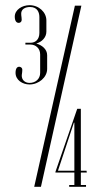

<svg xmlns="http://www.w3.org/2000/svg" viewBox="-20 -721 392 741"><path d="M78 -556V-549H98C117 -549 135 -535 135 -511V-440C135 -416 117 -401 94 -401C76 -401 63 -413 64 -431C66 -448 70 -459 57 -463C48 -465 40 -459 40 -440C40 -412 67 -395 94 -395C129 -395 162 -422 162 -455V-508C162 -531 142 -547 120 -553C141 -559 159 -576 159 -599V-642C159 -674 130 -701 94 -701C65 -701 37 -683 37 -657C37 -641 43 -631 55 -633C68 -637 63 -650 62 -663C59 -687 79 -694 96 -694C125 -694 132 -672 132 -655V-594C132 -569 117 -556 98 -556ZM112 0H138L294 -699H269ZM267 -248V-62H204V-63L265 -247ZM247 -7V0H312V-7H292V-55H315L314 -62H292V-301H278L194 -58V-55H267V-7Z"/></svg>

Font: Emberly
Style: Regular
Weight: 400
Designer: Rajesh Rajput
Foundry: Rajesh Rajput
Version: Version 1.000